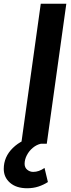

<svg xmlns="http://www.w3.org/2000/svg" viewBox="-79 -765 379 1022"><path d="M34 0 138 -745H274L170 0ZM65 237Q8 237 -25.5 208Q-59 179 -59 134Q-59 70 -10.5 22.5Q38 -25 116 -39H145L139 0Q116 5 96 21.5Q76 38 64 61Q52 84 52 107Q52 127 66 138.5Q80 150 98 150Q128 150 158 129L176 204Q153 219 125.5 228Q98 237 65 237Z"/></svg>

Font: Plus Jakarta Sans
Style: Bold Italic
Weight: 700
Italic angle: -8°
Designer: Gumpita Rahayu
Foundry: Tokotype
Version: Version 2.071; ttfautohint (v1.8.4.7-5d5b);gftools[0.9.29]